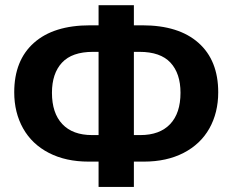

<svg xmlns="http://www.w3.org/2000/svg" viewBox="-20 -713 894 738"><path d="M673.8 -356.4Q673.8 -430.7 635.3 -472.2Q596.7 -513.7 516.1 -513.7H494.6V-193.8H519.5Q593.8 -193.8 633.8 -235.8Q673.8 -277.8 673.8 -356.4ZM358.9 5.4V-91.8H320.3Q232.9 -91.8 168 -125.2Q103 -158.7 68.8 -219.5Q34.7 -280.3 34.7 -358.4Q34.7 -481 110.4 -548.3Q186 -615.7 326.2 -615.7H358.9V-692.9H494.6V-615.7H527.3Q667 -615.7 742.9 -548.3Q818.8 -481 818.8 -358.4Q818.8 -279.8 784.7 -219.2Q750.5 -158.7 685.5 -125.2Q620.6 -91.8 533.2 -91.8H494.6V5.4ZM179.7 -356.4Q179.7 -278.3 219.5 -236.1Q259.3 -193.8 334 -193.8H358.9V-513.7H337.4Q256.8 -513.7 218.3 -472.2Q179.7 -430.7 179.7 -356.4Z"/></svg>

Font: Arial
Style: Bold
Weight: 700
Designer: Steve Matteson
Foundry: Ascender Corporation
Version: Version 2.00.3